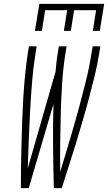

<svg xmlns="http://www.w3.org/2000/svg" viewBox="-20 -975 560 995"><path d="M161 -815 184 -955H520L497 -815H461L478 -922H364L347 -815H311L328 -922H214L197 -815ZM88 0Q88 -58 89 -116Q90 -174 91.5 -232Q93 -290 95 -348Q97 -406 100.5 -464.5Q104 -523 109.5 -581.5Q115 -640 124 -698L130 -735H170L164 -698Q152 -623 146 -548.5Q140 -474 136 -399.5Q132 -325 129 -251Q126 -177 124 -103L268 -604Q270 -627 272.5 -651Q275 -675 279 -698L285 -735H325L319 -698Q307 -621 302 -544Q297 -467 295 -390Q293 -313 292 -237Q291 -161 292 -84Q315 -161 338 -237.5Q361 -314 382 -390.5Q403 -467 422.5 -544Q442 -621 454 -698L460 -735H500L494 -698Q485 -640 470.5 -581.5Q456 -523 440.5 -464.5Q425 -406 408 -348Q391 -290 373.5 -232Q356 -174 337 -116Q318 -58 300 0H259Q256 -109 255 -218Q254 -327 257 -436L129 0Z"/></svg>

Font: Iosevka SS18 Extralight
Style: Italic
Weight: 200
Italic angle: -9°
Monospace: yes
Designer: Belleve Invis
Foundry: Belleve Invis
Version: Version 25.1.1; ttfautohint (v1.8.4)